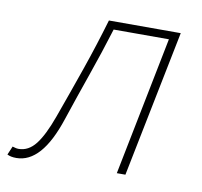

<svg xmlns="http://www.w3.org/2000/svg" viewBox="-87 -543 649 616"><g transform="rotate(10 237.0 -235.0)"><path d="M4 8Q-6 8 -13 6.5Q-20 5 -26 2L-14 -26Q-10 -25 -5 -23.5Q0 -22 6 -22Q38 -22 61.5 -52Q85 -82 108 -146Q138 -229 166.5 -311Q195 -393 220 -478H454L358 0H330L420 -452H240Q216 -374 189 -297Q162 -220 136 -142Q111 -66 78 -29Q45 8 4 8Z"/></g></svg>

Font: Source Sans 3
Style: Italic
Weight: 200
Italic angle: -11°
Designer: Paul D. Hunt
Foundry: Adobe
Version: Version 3.046;hotconv 1.0.118;makeotfexe 2.5.65603